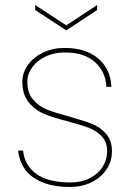

<svg xmlns="http://www.w3.org/2000/svg" viewBox="-20 -738 523 765"><path d="M259 7Q170 7 115.5 -29Q61 -65 52 -138H72Q78 -78 125.5 -44.5Q173 -11 260 -11Q304 -11 337.5 -28Q371 -45 389 -73.5Q407 -102 407 -135Q407 -171 386.5 -193.5Q366 -216 335.5 -228Q305 -240 252 -254Q193 -269 156.5 -284Q120 -299 94.5 -330Q69 -361 69 -412Q69 -448 91 -479Q113 -510 151.5 -528.5Q190 -547 238 -547Q320 -547 370 -506Q420 -465 424 -392H404Q401 -452 358.5 -490.5Q316 -529 238 -529Q196 -529 162 -513Q128 -497 108.5 -470Q89 -443 89 -412Q89 -368 112 -341Q135 -314 168.5 -301Q202 -288 258 -273Q315 -257 347.5 -244Q380 -231 403 -204.5Q426 -178 426 -135Q426 -95 404 -62.5Q382 -30 344 -11.5Q306 7 259 7ZM367 -698 244 -617 120 -698V-718L244 -637L367 -718Z"/></svg>

Font: Fz Poppins Thin
Style: Regular
Weight: 100
Designer: Ninad Kale (Devanagari), Jonny Pinhorn (Latin)
Foundry: Indian Type Foundry
Version: Vit hóa bi Vntype.Com & FontZin.Com